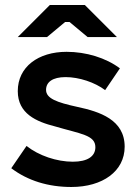

<svg xmlns="http://www.w3.org/2000/svg" viewBox="-20 -737 549 767"><path d="M447 -589 319 -717H179L51 -589H168L240 -649H258L330 -589ZM265 10C390 10 478 -53 478 -151C478 -259 378 -291 289 -310C206 -328 164 -344 164 -378C164 -409 190 -429 242 -429C296 -429 359 -408 400 -377L459 -464C403 -506 324 -530 246 -530C133 -530 51 -470 51 -373C51 -283 125 -251 200 -232C301 -202 361 -198 361 -149C361 -112 329 -91 271 -91C207 -91 135 -115 86 -154L25 -65C91 -15 173 10 265 10Z"/></svg>

Font: Fixel Display SemiBold
Style: Regular
Weight: 600
Designer: AlfaBravo + MacPaw
Foundry: Kyrylo Tkachov, Marchela Mozhyna, Serhii Makarenko, Maria Weinstein, Zakhar Kryvoshyya
Version: Version 1.211